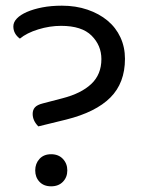

<svg xmlns="http://www.w3.org/2000/svg" viewBox="-20 -645 499 676"><path d="M115 -200Q95 -220 95 -244Q95 -258 103 -267Q111 -276 131 -281L200 -299Q266 -316 301.5 -349.5Q337 -383 337 -437Q337 -485 302.5 -519.5Q268 -554 195 -554Q155 -554 114.5 -541.5Q74 -529 50 -509Q27 -526 27 -552Q27 -567 39.5 -580Q52 -593 75 -603Q98 -613 129 -619Q160 -625 198 -625Q247 -625 288 -611Q329 -597 358.5 -572.5Q388 -548 404 -513.5Q420 -479 420 -438Q420 -353 368.5 -301.5Q317 -250 213 -224ZM104 -45Q104 -69 119 -85.5Q134 -102 160 -102Q186 -102 201.5 -85.5Q217 -69 217 -45Q217 -21 201.5 -5Q186 11 160 11Q134 11 119 -5Q104 -21 104 -45Z"/></svg>

Font: Baloo Thambi 2
Style: Regular
Weight: 400
Designer: Aadarsh Rajan and Ek Type
Foundry: Ek Type
Version: Version 1.640;hotconv 1.0.111;makeotfexe 2.5.65597; ttfautoh